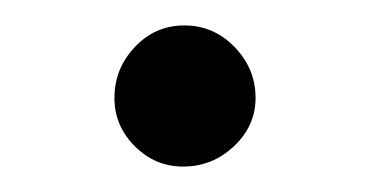

<svg xmlns="http://www.w3.org/2000/svg" viewBox="-20 -120 290 151"><path d="M125 -100Q148 -100 164.5 -83Q181 -66 181 -43Q181 -21 164 -5Q147 11 124 11Q102 11 86 -5Q70 -21 70 -43Q70 -66 86 -83Q102 -100 125 -100Z"/></svg>

Font: Klingon pIqaD vaHbo'
Style: Regular
Weight: 400
Width: 0
Designer: Mike Neff (qa'vaj)
Foundry: Mike Neff and Michael Everson
Version: Version 2.003